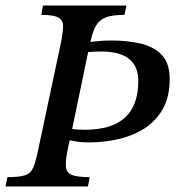

<svg xmlns="http://www.w3.org/2000/svg" viewBox="-36 -677 649 697"><path d="M283 0H-16L-9 -34Q35 -34 55.5 -41Q76 -48 85 -69.5Q94 -91 103 -135L185 -521Q193 -560 193 -582Q193 -604 175.5 -613.5Q158 -623 114 -623L120 -657H423L416 -623Q372 -623 348.5 -614Q325 -605 313 -584.5Q301 -564 294 -532L292 -525Q305 -526 323.5 -528Q342 -530 369 -530Q426 -530 474 -519Q522 -508 551 -478Q580 -448 580 -390Q580 -325 554.5 -280.5Q529 -236 486.5 -209.5Q444 -183 392 -171.5Q340 -160 287 -160Q263 -160 246 -162.5Q229 -165 217 -168L210 -135Q201 -93 203.5 -71Q206 -49 226 -41.5Q246 -34 290 -34ZM226 -209Q241 -206 273 -206Q466 -206 466 -383Q466 -490 332 -490Q319 -490 309 -489.5Q299 -489 284 -488Z"/></svg>

Font: STIX Two Text Medium
Style: Italic
Weight: 500
Italic angle: -12°
Designer: Ross Mills, John Hudson & Paul Hanslow, Tiro Typeworks Ltd; with prior portions MicroPress Inc. and Coen Hoffman, Elsevi
Foundry: Tiro Typeworks Ltd
Version: Version 2.13 b171